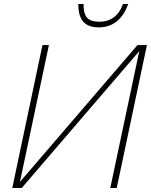

<svg xmlns="http://www.w3.org/2000/svg" viewBox="-20 -934 752 954"><path d="M471 -798C545 -798 592 -844 617 -914H591C571 -856 529 -826 475 -826C419 -826 395 -846 395 -914H369C369 -830 405 -798 471 -798ZM41 0H88L672 -680L528 0H560L710 -710H663L79 -30L223 -710H191Z"/></svg>

Font: Geist Thin
Style: Italic
Weight: 100
Italic angle: -12°
Designer: Basement.studio, Andrés Briganti, Mateo Zaragoza
Foundry: Basement.studio, Vercel, Andrés Briganti, Guido Ferreyra, Mateo Zaragoza
Version: Version 1.500